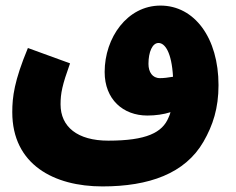

<svg xmlns="http://www.w3.org/2000/svg" viewBox="-20 -480 844 688"><path d="M347 188C514 188 643 142 709 28C743 -31 763 -92 763 -175C763 -344 677 -460 555 -460C436 -460 355 -345 355 -222C355 -124 421 -66 508 -66C537 -66 566 -70 591 -78C589 -71 587 -65 584 -59C562 -5 505 24 368 24C257 24 197 -26 197 -106C197 -146 203 -175 231 -253L80 -308C31 -190 24 -133 24 -78C24 110 174 188 347 188ZM512 -251C512 -294 526 -326 548 -326C571 -326 595 -293 600 -205C583 -202 567 -200 553 -200C526 -200 512 -222 512 -251Z"/></svg>

Font: Noto Sans Arabic UI Cn Bk
Style: Regular
Weight: 900
Width: 3
Designer: Monotype Design Team, Nadine Chahine and Nizar Qandah
Foundry: Monotype Imaging Inc.
Version: Version 2.010